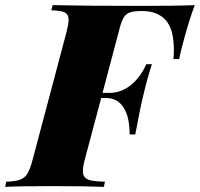

<svg xmlns="http://www.w3.org/2000/svg" viewBox="-68 -728 779 748"><path d="M690.9 -708Q670.9 -655.3 652.8 -589.8Q635.3 -526.4 629.9 -498H607.9Q609.4 -517.1 609.4 -533.7Q609.4 -614.7 577.1 -649.9Q544.9 -685.1 486.8 -685.1H483.9Q452.6 -685.1 437 -679.2Q421.4 -673.3 412.1 -656.5Q402.8 -639.6 394 -602.1L331.5 -366.2H358.9Q403.8 -366.2 441.4 -396.2Q479 -426.3 502 -478H523.9Q505.4 -421.9 490.2 -356Q478 -307.6 459 -204.1H437Q437 -272.9 413.1 -309.6Q389.2 -346.2 345.2 -346.2H326.2L262.2 -106Q254.9 -78.1 254.9 -61.5Q254.9 -44.9 263.2 -36.4Q271.5 -27.8 289.3 -24.4Q307.1 -21 340.8 -20L336.9 0Q269.5 -2.9 138.2 -2.9Q12.2 -2.9 -47.9 0L-43.9 -20Q-7.8 -21.5 10 -27.8Q27.8 -34.2 38.6 -51.3Q49.3 -68.4 59.1 -106L190.9 -602.1Q199.2 -633.8 199.2 -649.9Q199.2 -665 192.6 -672.9Q186 -680.7 171.9 -683.8Q157.7 -687 131.8 -688L137.2 -708Q252 -705.1 483.9 -705.1Q627.9 -705.1 690.9 -708Z"/></svg>

Font: TypoPRO Playfair Display SC
Style: Italic
Weight: 900
Italic angle: -14°
Designer: Claus Eggers Sørensen
Foundry: Claus Eggers Sørensen
Version: Version 1.004;PS 001.004;hotconv 1.0.70;makeotf.lib2.5.58329